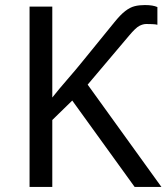

<svg xmlns="http://www.w3.org/2000/svg" viewBox="-20 -740 659 760"><path d="M553 -720Q570 -720 582 -718Q594 -716 603 -712V-642Q596 -644 582 -644.5Q568 -645 559 -645Q546 -645 531.5 -637.5Q517 -630 491 -599L327 -405L619 0H513L266 -342L187 -265V0H97V-714H187V-354Q213 -387 247 -426Q281 -465 310 -501L432 -651Q457 -682 476 -696.5Q495 -711 513 -715.5Q531 -720 553 -720Z"/></svg>

Font: Noto IKEA Simplified Chinese
Style: Regular
Weight: 400
Designer: Monotype Design Team
Foundry: Monotype Imaging Inc.
Version: Version 1.100